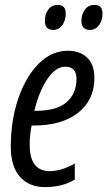

<svg xmlns="http://www.w3.org/2000/svg" viewBox="-20 -753 438 783"><path d="M164 10Q236 10 285 -21V-86Q230 -55 183 -55Q101 -55 101 -163Q101 -201 109 -241H116Q233 -241 299 -293.5Q365 -346 365 -435Q365 -490 335.5 -518Q306 -546 257 -546Q190 -546 137.5 -493Q85 -440 54.5 -351Q24 -262 24 -154Q24 -75 61 -32.5Q98 10 164 10ZM120 -301Q139 -380 173 -430.5Q207 -481 246 -481Q292 -481 292 -431Q292 -372 252 -336.5Q212 -301 123 -301ZM347 -631Q369 -631 383.5 -650Q398 -669 398 -698Q398 -733 365 -733Q340 -733 326 -713.5Q312 -694 312 -668Q312 -631 347 -631ZM197 -631Q220 -631 234 -650Q248 -669 248 -698Q248 -733 216 -733Q190 -733 176.5 -713.5Q163 -694 163 -668Q163 -631 197 -631Z"/></svg>

Font: Noto Sans UI Condensed
Style: Italic
Weight: 400
Width: 3
Italic angle: -12°
Designer: Monotype Design Team
Foundry: Monotype Imaging Inc.
Version: Version 1.901